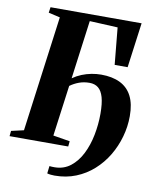

<svg xmlns="http://www.w3.org/2000/svg" viewBox="-104 -817 864 1064"><g transform="rotate(10 328.5 -285.5)"><path d="M320.5 -705 276.5 -375.5Q300 -392 326.5 -402.8Q353 -413.5 380.8 -418.8Q408.5 -424 435 -424Q497.5 -424 541.2 -402.8Q585 -381.5 607.8 -337.5Q630.5 -293.5 630.5 -224.5Q630.5 -165.5 614.2 -108Q598 -50.5 567.8 0Q537.5 50.5 494.2 89.2Q451 128 396.2 150Q341.5 172 276.5 172Q267 172 255 170.8Q243 169.5 235 167L240 125Q246 126 254 126.2Q262 126.5 269.5 126.5Q320.5 126 358 96.8Q395.5 67.5 420 19Q444.5 -29.5 456.2 -89Q468 -148.5 468 -209Q468 -267 458 -301.8Q448 -336.5 428.5 -352.2Q409 -368 379 -368Q347.5 -368 320.8 -358.2Q294 -348.5 270.5 -331.5L232 -45.5L326.5 -30L323.5 0H-6.5L-3.5 -30L66.5 -46L153.5 -696.5L88.5 -711.5L93 -743H605.5L571.5 -490H498.5L478.5 -697.5Z"/></g></svg>

Font: Merriweather 96pt ExtraBold
Style: Italic
Weight: 800
Italic angle: -7.8°
Version: Version 2.101